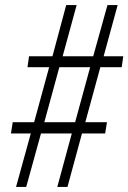

<svg xmlns="http://www.w3.org/2000/svg" viewBox="-20 -734 504 754"><path d="M43 0 101 -210H23L30 -254H114L173 -470H88L94 -513H186L240 -714H281L226 -513H346L402 -714H442L387 -513H464L458 -470H374L315 -254H400L393 -210H302L245 0H205L262 -210H141L83 0ZM154 -254H275L334 -470H213Z"/></svg>

Font: Noto Serif ExtraCondensed Light
Style: Italic
Weight: 300
Width: 2
Italic angle: -12°
Designer: Monotype Design Team
Foundry: Monotype Imaging Inc.
Version: Version 2.014; ttfautohint (v1.8.4.7-5d5b)